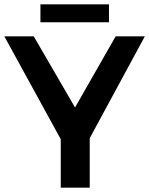

<svg xmlns="http://www.w3.org/2000/svg" viewBox="-21 -868 690 888"><path d="M649 -700 394 -229V0H260V-224L-1 -700H135L326 -371L514 -700ZM166 -848H483V-765H166Z"/></svg>

Font: Montserrat arm2 Medium
Style: Regular
Weight: 500
Designer: Julieta Ulanovsky
Foundry: Julieta Ulanovsky
Version: Version 6.000